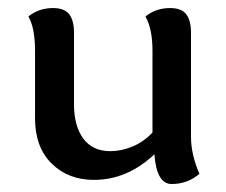

<svg xmlns="http://www.w3.org/2000/svg" viewBox="-20 -442 564 479"><path d="M408.2 17.1Q370.6 17.1 365.2 -57.1Q297.4 6.8 214.4 6.8Q150.4 6.8 108.9 -33.9Q67.4 -74.7 67.4 -147V-315.9Q67.4 -372.1 50.8 -400.9Q76.7 -421.9 112.3 -421.9Q140.6 -421.9 152.6 -406.5Q164.6 -391.1 164.6 -360.4V-182.1Q164.6 -127.9 187.7 -96.4Q210.9 -64.9 255.4 -64.9Q282.2 -64.9 310.3 -76.4Q338.4 -87.9 360.4 -111.3V-315.9Q360.4 -370.1 342.8 -400.9Q368.7 -421.9 404.3 -421.9Q432.6 -421.9 444.6 -406.5Q456.5 -391.1 456.5 -360.4V-100.6Q456.5 -56.6 477.5 -8.3Q447.8 17.1 408.2 17.1Z"/></svg>

Font: Bainsley
Style: Regular
Weight: 400
Designer: Paul James MIller
Foundry: High-Logic / Made with FontCreator
Version: Version 1.411;March 28, 2021;FontCreator 13.0.0.2683 64-bit